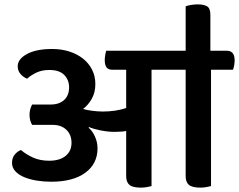

<svg xmlns="http://www.w3.org/2000/svg" viewBox="-20 -847 1093 878"><path d="M945 -528V4Q936 6 924 8.5Q912 11 896 11Q859 11 844 -1.5Q829 -14 829 -42V-528H673V4Q664 6 652 8.5Q640 11 624 11Q587 11 572 -1.5Q557 -14 557 -42V-248Q538 -244 504 -244Q474 -244 441 -250.5Q408 -257 387 -266L385 -263Q403 -248 414.5 -222Q426 -196 426 -169Q426 -98 370 -57Q314 -16 214 -16Q181 -16 149 -21Q117 -26 91.5 -36.5Q66 -47 50.5 -63.5Q35 -80 35 -102Q35 -126 48 -141Q61 -156 76 -161Q99 -141 131 -126.5Q163 -112 205 -112Q253 -112 280 -134Q307 -156 307 -194Q307 -231 283.5 -253.5Q260 -276 221 -276H127Q122 -284 118.5 -295.5Q115 -307 115 -322Q115 -336 118.5 -348Q122 -360 127 -369H211Q251 -369 273.5 -390Q296 -411 296 -448Q296 -481 274 -504Q252 -527 205 -527Q172 -527 146.5 -515Q121 -503 104 -487Q85 -495 73 -509.5Q61 -524 61 -544Q61 -577 103.5 -600Q146 -623 218 -623Q261 -623 297 -611.5Q333 -600 359.5 -579Q386 -558 401 -528.5Q416 -499 416 -462Q416 -424 399.5 -395Q383 -366 360 -349Q374 -344 400.5 -340.5Q427 -337 450 -337Q509 -337 557 -353V-528H495Q475 -528 467 -539Q459 -550 459 -573Q459 -582 461 -594.5Q463 -607 466 -615H829V-818Q835 -821 851.5 -824Q868 -827 883 -827Q912 -827 927 -818Q942 -809 942 -780V-615H1017Q1053 -615 1053 -571Q1053 -562 1051 -549Q1049 -536 1045 -528Z"/></svg>

Font: Baloo 2 SemiBold
Style: Regular
Weight: 600
Designer: Sarang Kulkarni and Ek Type
Foundry: Ek Type
Version: Version 1.640;hotconv 1.0.111;makeotfexe 2.5.65597; ttfautoh